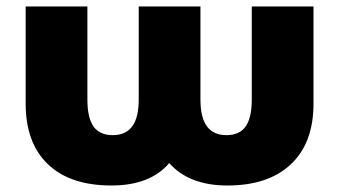

<svg xmlns="http://www.w3.org/2000/svg" viewBox="-20 -562 1043 591"><path d="M945 -542V-243Q945 -122 875.5 -56.5Q806 9 680 9Q562 9 501 -60Q442 9 323 9Q196 9 127.5 -56.5Q59 -122 59 -243V-542H249V-256Q249 -199 268 -172.5Q287 -146 327 -146Q367 -146 387 -173Q407 -200 407 -256V-542H597V-256Q597 -200 617 -173Q637 -146 677 -146Q717 -146 736 -172.5Q755 -199 755 -256V-542Z"/></svg>

Font: Montserrat Alternates ExtraBold
Style: Regular
Weight: 800
Designer: Julieta Ulanovsky
Foundry: Julieta Ulanovsky
Version: Version 7.200